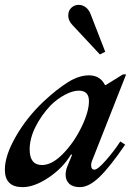

<svg xmlns="http://www.w3.org/2000/svg" viewBox="-35 -762 565 790"><path d="M-15 -64Q-15 -122 30.5 -201Q76 -280 145 -345Q200 -396 245 -424Q290 -452 331 -452Q377 -452 397 -412H400L471 -456H484L346 -106Q340 -93 340 -82Q340 -64 354 -64Q367 -64 400.5 -102Q434 -140 460 -180L480 -167Q418 -76 374.5 -34Q331 8 294 8Q265 8 250 -6Q235 -20 235 -43Q235 -60 242 -77L262 -126H257Q223 -70 164.5 -31Q106 8 58 8Q-15 8 -15 -64ZM331 -346Q331 -389 289 -389Q264 -389 232 -372Q200 -355 173 -328Q135 -288 111 -240Q87 -192 87 -147Q87 -83 138 -83Q179 -83 224 -129Q269 -175 300 -238.5Q331 -302 331 -346ZM264 -658Q245 -677 246 -700Q246 -718 258.5 -730Q271 -742 289 -742Q304 -742 317 -732.5Q330 -723 337 -706L398 -549L376 -538Z"/></svg>

Font: Ibarra Real Nova
Style: Bold Italic
Weight: 700
Italic angle: -22°
Designer: Jose Maria Ribagorda & Octavio Pardo
Foundry: Octavio Pardo
Version: Version 1.014